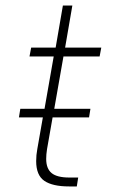

<svg xmlns="http://www.w3.org/2000/svg" viewBox="-20 -670 408 690"><path d="M208 -467 175 -279H305L300 -248H169L149 -134Q146 -115 146 -99Q146 -64 165.5 -48Q185 -32 229 -32H261L256 0H228Q169 0 139.5 -20Q110 -40 110 -91Q110 -113 114 -134L134 -248H48L53 -279H140L173 -467H86L92 -499H180L206 -650H240L214 -499H344L338 -467Z"/></svg>

Font: Bai Jamjuree ExtraLight
Style: Italic
Weight: 275
Italic angle: -10°
Version: Version 1.000; ttfautohint (v1.6)